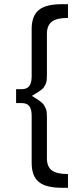

<svg xmlns="http://www.w3.org/2000/svg" viewBox="-20 -763 374 909"><path d="M202.1 -405.8Q202.1 -392.6 200.9 -382.6Q199.7 -372.6 195.6 -364.3Q191.4 -356 188.2 -350.6Q185.1 -345.2 177 -339.1Q168.9 -333 164.6 -329.8Q160.2 -326.7 148.4 -319.8Q136.7 -313 130.9 -309.1Q136.2 -305.7 148.4 -298.1Q160.6 -290.5 164.6 -287.6Q168.5 -284.7 177 -277.8Q185.5 -271 188.2 -265.6Q190.9 -260.3 195.3 -252Q199.7 -243.7 200.9 -233.4Q202.1 -223.1 202.1 -210V-13.2Q202.1 25.9 225.3 43.5Q248.5 61 301.8 61V126H272.9Q197.3 126 163.6 98.4Q129.9 70.8 129.9 7.8V-214.8Q129.9 -246.1 118.7 -260.5Q107.4 -274.9 83 -274.9H56.2V-340.8H83Q107.4 -340.8 118.7 -355.7Q129.9 -370.6 129.9 -401.9V-625Q129.9 -688 163.6 -715.6Q197.3 -743.2 272.9 -743.2H301.8V-678.2Q248.5 -678.2 225.3 -660.2Q202.1 -642.1 202.1 -603Z"/></svg>

Font: Montserrat-Arabic Light
Style: Regular
Weight: 300
Designer: Mohamed Gaber
Foundry: Kief Type Foundry
Version: Version 5.008;PS 005.008;hotconv 1.0.88;makeotf.lib2.5.64775